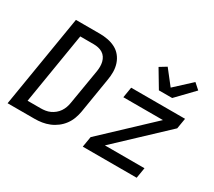

<svg xmlns="http://www.w3.org/2000/svg" viewBox="-141 -1051 1482 1327"><g transform="rotate(30 600.0 -388.0)"><path d="M29 0 150 -735H340Q373 -735 405 -729Q437 -723 465 -708.5Q493 -694 512.5 -670Q532 -646 542 -616Q552 -586 552.5 -553Q553 -520 547 -487L501 -206Q496 -177 485.5 -148.5Q475 -120 456.5 -95Q438 -70 413 -51Q388 -32 359.5 -20.5Q331 -9 302 -4.5Q273 0 244 0ZM140 -84H244Q263 -84 282 -87Q301 -90 318.5 -98Q336 -106 352 -119Q368 -132 379 -148.5Q390 -165 396.5 -183Q403 -201 406 -220L453 -501Q456 -520 456 -539Q456 -558 451.5 -576Q447 -594 437 -609Q427 -624 411.5 -633.5Q396 -643 377.5 -647Q359 -651 340 -651H233ZM629 0 643 -84 1017 -436H701L715 -520H1145L1131 -436L757 -84H1073L1059 0ZM890 -600 807 -739 861 -772 951 -657 1080 -776 1126 -735 996 -600Z"/></g></svg>

Font: Iosevka Aile Medium
Style: Italic
Weight: 500
Italic angle: -9°
Designer: Belleve Invis
Foundry: Belleve Invis
Version: Version 31.1.0; ttfautohint (v1.8.4)